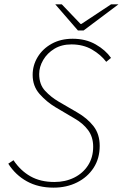

<svg xmlns="http://www.w3.org/2000/svg" viewBox="-20 -850 564 882"><path d="M226 12Q156 12 103.5 -17Q51 -46 18 -98L42 -114Q74 -66 120 -40Q166 -14 230 -14Q280 -14 320.5 -34Q361 -54 384.5 -90.5Q408 -127 408 -176Q408 -221 384.5 -252.5Q361 -284 322 -306L234 -358Q194 -382 162 -418Q130 -454 130 -506Q130 -550 153 -588Q176 -626 217.5 -649Q259 -672 314 -672Q374 -672 419.5 -646Q465 -620 490 -584L468 -566Q443 -599 402.5 -622.5Q362 -646 308 -646Q263 -646 230 -626Q197 -606 178.5 -574.5Q160 -543 160 -510Q160 -462 187 -433Q214 -404 248 -384L334 -334Q381 -307 409.5 -270.5Q438 -234 438 -180Q438 -122 410 -79Q382 -36 334 -12Q286 12 226 12ZM338 -710 234 -830H264L350 -740H354L490 -830H524L364 -710Z"/></svg>

Font: Source Sans 3
Style: Italic
Weight: 200
Italic angle: -11°
Designer: Paul D. Hunt
Foundry: Adobe
Version: Version 3.046;hotconv 1.0.118;makeotfexe 2.5.65603